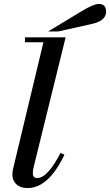

<svg xmlns="http://www.w3.org/2000/svg" viewBox="-20 -944 560 977"><path d="M107 -729V-754H314L152 -97Q147 -76 147 -63Q147 -38 169 -38Q222 -38 288 -166L308 -157Q227 13 120 13Q84 13 63.5 -6Q43 -25 43 -56Q43 -69 47 -87L201 -729ZM451 -823 277 -784H225L397 -888Q457 -924 482 -924Q520 -924 520 -885Q520 -839 451 -823Z"/></svg>

Font: Libre Bodoni
Style: Italic
Weight: 400
Italic angle: -13°
Designer: Pablo Impallari, Rodrigo Fuenzalida
Foundry: Pablo Impallari, Rodrigo Fuenzalida
Version: Version 1.001